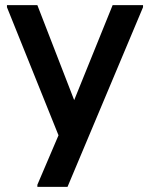

<svg xmlns="http://www.w3.org/2000/svg" viewBox="-20 -525 582 745"><path d="M125 200V192L207 0L249 -90L417 -505H535V-497L242 200ZM207 0 7 -497V-505H125L301 -51V0Z"/></svg>

Font: Fustat
Style: Bold
Weight: 700
Designer: Mohamed Gaber, Khaled Hosny, Laura Garcia Mut
Foundry: Kief Type Foundry, Alif Type Foundry, Hard Type Foundry
Version: Version 1.007